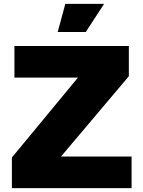

<svg xmlns="http://www.w3.org/2000/svg" viewBox="-20 -965 735 985"><path d="M41 0V-157L380 -567H54V-729H641V-574L293 -162H655V0ZM276 -801 315 -945H514L420 -801Z"/></svg>

Font: BDO Grotesk Black
Style: Regular
Weight: 900
Designer: Deni Anggara
Foundry: Lokal Container
Version: Version 2.000